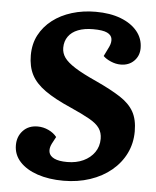

<svg xmlns="http://www.w3.org/2000/svg" viewBox="-52 -761 666 819"><g transform="rotate(5 280.5 -351.0)"><path d="M535 -222Q535 -171 514 -128Q493 -85 454.5 -53Q416 -21 363.5 -3.5Q311 14 250 14Q187 14 138.5 -2.5Q90 -19 62.5 -49Q35 -79 35 -120Q35 -157 58.5 -182Q82 -207 121 -207Q145 -207 167.5 -196.5Q190 -186 203 -169L187 -139Q177 -119 180.5 -102.5Q184 -86 203.5 -76.5Q223 -67 259 -67Q298 -67 328 -81Q358 -95 375.5 -120Q393 -145 393 -178Q393 -204 380 -223Q367 -242 336 -259.5Q305 -277 253 -300Q184 -330 142.5 -359.5Q101 -389 83 -424Q65 -459 65 -507Q65 -556 85 -594Q105 -632 140.5 -659.5Q176 -687 223.5 -701.5Q271 -716 325 -716Q387 -716 432.5 -698.5Q478 -681 503.5 -650Q529 -619 529 -578Q529 -545 507 -523Q485 -501 450 -501Q429 -501 408 -510Q387 -519 375 -531L395 -572Q404 -591 401.5 -607Q399 -623 380.5 -632Q362 -641 320 -641Q283 -641 256 -630.5Q229 -620 214.5 -599.5Q200 -579 200 -551Q200 -528 213.5 -509Q227 -490 260 -469Q293 -448 353 -421Q418 -391 458 -365Q498 -339 516.5 -306Q535 -273 535 -222Z"/></g></svg>

Font: Literata
Style: Bold Italic
Weight: 700
Italic angle: -2°
Designer: Latin by Veronika Burian and Jose Scaglione. Greek by Irene Vlachou. Cyrillic by Vera Evstafieva
Foundry: TypeTogether
Version: Version 3.103;gftools[0.9.29]